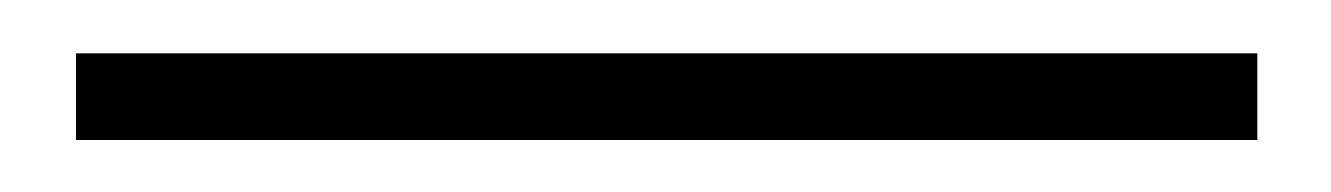

<svg xmlns="http://www.w3.org/2000/svg" viewBox="-20 55 499 72"><path d="M8.5 107.5V75H451.5V107.5Z"/></svg>

Font: Imbue Thin 10pt Light
Style: Regular
Weight: 300
Version: Version 1.102